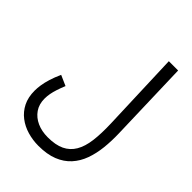

<svg xmlns="http://www.w3.org/2000/svg" viewBox="-264 -830 1184 1184"><g transform="rotate(45 328.5 -238.0)"><path d="M37 6Q37 -15 41 -42.5Q45 -70 55.5 -104Q66 -138 84 -178L152 -148Q140 -119 131.5 -93Q123 -67 119 -45Q115 -23 115 -2Q115 47 139 81.5Q163 116 204 134.5Q245 153 298 153Q365 153 408 132.5Q451 112 475.5 70.5Q500 29 508 -34Q516 -97 513 -183L494 -707H575L591 -174Q593 -109 586.5 -49Q580 11 561.5 62Q543 113 508.5 151Q474 189 421.5 210Q369 231 294 231Q245 231 198.5 217.5Q152 204 115.5 176Q79 148 58 106Q37 64 37 6Z"/></g></svg>

Font: Noto Sans Arabic SemiCondensed
Style: Regular
Weight: 400
Width: 4
Designer: Monotype Design Team, Nadine Chahine, Nizar Qandah and Khaled Hosny
Foundry: Monotype Imaging Inc.
Version: Version 2.012